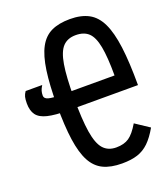

<svg xmlns="http://www.w3.org/2000/svg" viewBox="-149 -917 898 1035"><g transform="rotate(-20 300.0 -400.0)"><path d="M373 14Q309 14 266 -6.5Q223 -27 197.5 -74.5Q172 -122 160.5 -202Q149 -282 149 -400Q149 -518 160.5 -598Q172 -678 197.5 -725.5Q223 -773 266 -793.5Q309 -814 373 -814Q437 -814 480 -791Q523 -768 548.5 -715Q574 -662 585.5 -573.5Q597 -485 597 -354H197Q122 -354 79 -364.5Q36 -375 18 -399.5Q0 -424 0 -466Q0 -489 3.5 -503Q7 -517 17 -531H112Q102 -515 98.5 -503Q95 -491 95 -476Q95 -459 117 -452.5Q139 -446 197 -446H496Q496 -551 484.5 -611.5Q473 -672 446.5 -697Q420 -722 373 -722Q326 -722 299 -693.5Q272 -665 260.5 -596.5Q249 -528 249 -409Q249 -283 260.5 -211Q272 -139 299 -108.5Q326 -78 373 -78Q418 -78 446.5 -97.5Q475 -117 505 -168L585 -115Q557 -66 528 -38Q499 -10 462.5 2Q426 14 373 14Z"/></g></svg>

Font: Victor Mono
Style: Bold
Weight: 700
Monospace: yes
Designer: Rune Bjørnerås
Version: Version 1.561;gftools[0.9.30]